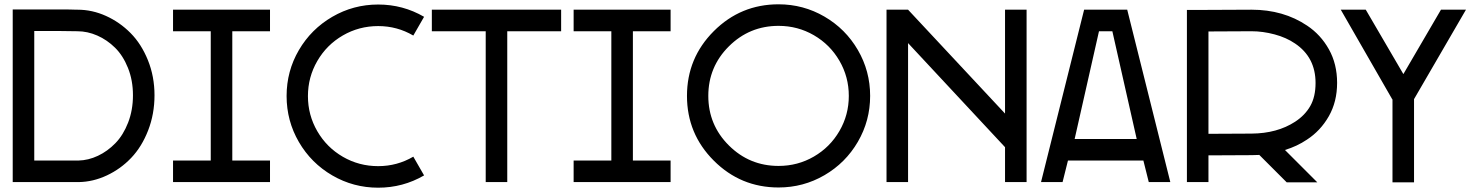

<svg xmlns="http://www.w3.org/2000/svg" viewBox="-20 -845 6836 891"><path d="M151 -801Q102 -801 63 -801H39V0H139H142H344H345Q412 -1 476 -31Q540 -61 589 -112.5Q638 -164 667.5 -240Q697 -316 697 -403Q697 -490 666.5 -565.5Q636 -641 586 -691.5Q536 -742 472 -771Q408 -800 340 -800H339Q339 -800 333.5 -800Q328 -800 318 -800.5Q308 -801 294.5 -801Q281 -801 263.5 -801Q246 -801 228.5 -801Q211 -801 190.5 -801Q170 -801 151 -801ZM151 -701Q242 -702 339 -700Q386 -700 431.5 -680Q477 -660 514 -623.5Q551 -587 574 -529.5Q597 -472 597 -403Q597 -334 574.5 -276Q552 -218 515.5 -180.5Q479 -143 434.5 -122Q390 -101 344 -100H142H139V-701Q141 -701 145 -701Q149 -701 151 -701Z M783 -800H958H1058H1233V-700H1058V-100H1233V0H1058H958H783V-100H958V-700H783Z M1735 -824Q1620 -824 1522 -767Q1424 -710 1367 -612.5Q1310 -515 1310 -399.5Q1310 -284 1367 -186Q1424 -88 1522 -31Q1620 26 1735 26Q1850 26 1948 -31L1898 -118Q1823 -74 1735 -74Q1646 -74 1571 -117.5Q1496 -161 1452.5 -236Q1409 -311 1409 -399Q1409 -487 1452.5 -562Q1496 -637 1571 -680.5Q1646 -724 1735 -724Q1823 -724 1898 -680L1948 -767Q1850 -824 1735 -824Z M1984 -800V-700H2234V0H2334V-700H2584V-800H2334H2234Z M2642 -800H2817H2917H3092V-700H2917V-100H3092V0H2917H2817H2642V-100H2817V-700H2642Z M3593 -825Q3417 -825 3292.5 -700.5Q3168 -576 3168 -400Q3168 -224 3292.5 -99.5Q3417 25 3593 25Q3708 25 3806 -32Q3904 -89 3961 -187Q4018 -285 4018 -400Q4018 -515 3961 -613Q3904 -711 3806 -768Q3708 -825 3593 -825ZM3593 -725Q3682 -725 3757 -681.5Q3832 -638 3875.5 -563Q3919 -488 3919 -400Q3919 -312 3875.5 -237Q3832 -162 3757 -118.5Q3682 -75 3593 -75Q3458 -75 3362.5 -170Q3267 -265 3267 -400Q3267 -535 3362.5 -630Q3458 -725 3593 -725Z M4094 -800V0H4194V-645L4644 -162V0H4744V-25V-142V-167V-650V-800H4644V-318L4194 -800Z M5011 -800 4811 0H4911L4936 -100H5286L5311 0H5411L5211 -800ZM5080 -700H5142L5255 -200H4967Z M5788 -800Q5669 -800 5570 -799H5488V0H5588V-124L5788 -125Q5806 -125 5824 -126L5951 1H6093L5943 -149Q5999 -166 6045 -197Q6108 -238 6146.5 -305.5Q6185 -373 6185 -460.5Q6185 -548 6147 -616Q6109 -684 6046 -726Q5936 -800 5788 -800ZM5788 -700Q5840 -700 5894.5 -685.5Q5949 -671 5990 -643Q6085 -579 6085 -460Q6085 -396 6060.5 -353Q6036 -310 5990 -280Q5907 -226 5788 -225L5588 -224V-699Q5687 -700 5788 -700Z M6202 -800H6318L6492 -502H6493L6667 -800H6783L6542 -385V1H6442V-384H6441Z"/></svg>

Font: Serreria Sobria
Style: Medium
Weight: 500
Version: Version 001.000